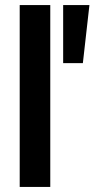

<svg xmlns="http://www.w3.org/2000/svg" viewBox="-20 -740 374 760"><path d="M58 0V-720H179V0ZM308 -490H230V-720H334Z"/></svg>

Font: Instrument Sans SemiCondensed SemiBold
Style: Regular
Weight: 600
Width: 4
Designer: Rodrigo Fuenzalida
Foundry: fragTYPE
Version: Version 1.000;gftools[0.9.28]